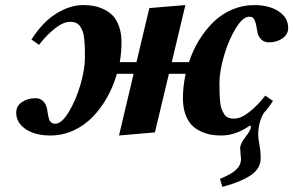

<svg xmlns="http://www.w3.org/2000/svg" viewBox="-20 -522 1156 757"><path d="M43.9 -78.1Q43.9 -104 66.4 -119.4Q88.9 -134.8 120.1 -134.8Q139.2 -134.8 151.1 -122.3Q163.1 -109.9 166 -89.8Q170.9 -53.2 177.7 -43.7Q184.6 -34.2 198.2 -34.2Q222.7 -34.2 250.7 -79.8Q278.8 -125.5 296.9 -187.3Q314.9 -249 314.9 -295.9Q314.9 -319.8 314.5 -334Q314 -348.1 312.3 -366.7Q310.5 -385.3 306.9 -395.8Q303.2 -406.2 296.9 -416.5Q290.5 -426.8 280.5 -431.4Q270.5 -436 256.8 -436Q230 -436 196.5 -409.7Q163.1 -383.3 133.8 -345.2L104 -366.2Q148.9 -436 202.6 -469Q256.3 -502 308.1 -502Q330.1 -502 349.4 -498.5Q368.7 -495.1 389.4 -485.4Q410.2 -475.6 425 -460Q439.9 -444.3 449.5 -417.5Q459 -390.6 459 -355Q459 -313 452.1 -276.9H518.1L568.8 -490.2L710.9 -502L657.2 -276.9H725.1Q740.2 -323.2 764.6 -363.3Q789.1 -403.3 821 -434.6Q853 -465.8 894.5 -483.9Q936 -502 981.9 -502Q1041.5 -502 1078.9 -477.1Q1116.2 -452.1 1116.2 -412.1Q1116.2 -386.2 1093.5 -370.6Q1070.8 -355 1040 -355Q1021 -355 1009 -367.4Q997.1 -379.9 994.1 -399.9Q990.7 -425.3 985.6 -438Q980.5 -450.7 975.6 -453.4Q970.7 -456.1 961.9 -456.1Q937.5 -456.1 909.4 -410.2Q881.3 -364.3 863.3 -302.5Q845.2 -240.7 845.2 -193.8Q845.2 -169.9 845.7 -156Q846.2 -142.1 847.7 -123.3Q849.1 -104.5 853 -94.2Q856.9 -84 863 -73.5Q869.1 -63 879.2 -58.6Q889.2 -54.2 902.8 -54.2Q929.7 -54.2 963.1 -80.6Q996.6 -106.9 1025.9 -145L1056.2 -124Q1037.6 -95.2 1019 -75.2Q998 -36.6 998 8.8Q998 23.4 1002.9 49.3Q1007.8 75.2 1007.8 102.1Q1007.8 142.6 968.3 169.2Q928.7 195.8 856.9 214.8L847.2 183.1Q892.6 165 911.4 146.7Q930.2 128.4 930.2 105Q930.2 99.6 928.5 84.5Q926.8 69.3 926.8 63Q926.8 44.4 948 17.8Q969.2 -8.8 969.2 -22Q969.2 -24.9 967.5 -26.1Q965.8 -27.3 963.9 -25.9Q908.7 12.2 852.1 12.2Q830.1 12.2 810.8 8.8Q791.5 5.4 770.8 -4.4Q750 -14.2 735.1 -29.8Q720.2 -45.4 710.7 -72.3Q701.2 -99.1 701.2 -134.8Q701.2 -180.2 711.9 -231H646L590.8 0L449.2 12.2L506.8 -231H440.9Q426.8 -181.6 402.6 -138.4Q378.4 -95.2 345.7 -61.3Q313 -27.3 269.8 -7.6Q226.6 12.2 178.2 12.2Q118.7 12.2 81.3 -12.9Q43.9 -38.1 43.9 -78.1Z"/></svg>

Font: Linguistics Pro
Style: Bold Italic
Weight: 700
Italic angle: -12°
Designer: Stefan Peev, Context Ltd
Foundry: Stefan Peev, Context Ltd
Version: Version 001.000